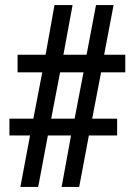

<svg xmlns="http://www.w3.org/2000/svg" viewBox="-20 -734 529 754"><path d="M60 0H130L168 -202H259L222 0H291L329 -202H440V-268H342L377 -450H472V-519H389L426 -714H357L320 -519H229L265 -714H194L159 -519H49V-450H146L111 -268H17V-202H98ZM181 -268 216 -450H308L273 -268Z"/></svg>

Font: Noto Serif Condensed
Style: Bold
Weight: 700
Width: 3
Designer: Monotype Design Team
Foundry: Monotype Imaging Inc.
Version: Version 2.015